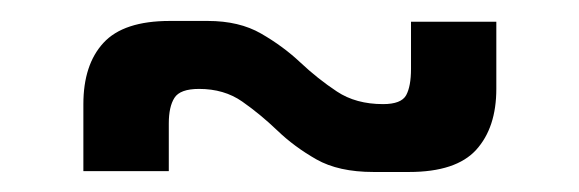

<svg xmlns="http://www.w3.org/2000/svg" viewBox="-20 -381 564 187"><path d="M343.8 -213.5Q309.7 -213.5 288.1 -225.8Q266.5 -238.1 250 -254Q233.5 -269.8 215.9 -282.1Q198.3 -294.4 173.9 -294.4Q155.4 -294.4 149.9 -285.7Q144.4 -277.1 144.4 -260.8V-214.3H61.2V-279.5Q61.2 -318.1 80.8 -339.3Q100.4 -360.6 145.4 -360.6H182.4Q213 -360.6 234.3 -348.3Q255.7 -336 272.6 -320.1Q289.5 -304.2 308.1 -291.9Q326.6 -279.6 353.1 -279.6Q370.8 -279.6 375.6 -288.3Q380.3 -297 380.3 -314V-359.8H463.4V-294.5Q463.4 -256.7 443.8 -235.1Q424.2 -213.5 378.4 -213.5Z"/></svg>

Font: Teko Variable Light
Style: Regular
Weight: 300
Designer: Manushi Parikh, Jonny Pinhorn
Foundry: Indian Type Foundry
Version: Version 3.000